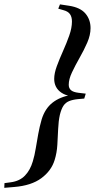

<svg xmlns="http://www.w3.org/2000/svg" viewBox="-107 -758 444 898"><path d="M294 -320 287 -297 258.5 -294.5Q233 -292 216.5 -285.2Q200 -278.5 190 -263.8Q180 -249 173 -221Q166.5 -191.5 165 -155Q163.5 -118.5 161.2 -80.8Q159 -43 148.5 -9.5Q133 41 86.2 75.5Q39.5 110 -40 116.5L-87 120.5L-86 98.5L-56.5 94.5Q-15 89 9.8 63.2Q34.5 37.5 46.5 -3.5Q55 -31.5 60.2 -64Q65.5 -96.5 71.8 -131Q78 -165.5 88 -200Q103.5 -250 138.2 -277.5Q173 -305 226 -314L224 -308Q198.5 -312.5 181 -324Q163.5 -335.5 155 -352Q146.5 -368.5 146.5 -389Q146.5 -415.5 159 -449.2Q171.5 -483 188 -519.8Q204.5 -556.5 217 -592Q229.5 -627.5 229.5 -657.5Q229.5 -679 220.2 -692Q211 -705 189.5 -710.5L165.5 -717.5L173.5 -737.5L216.5 -731Q268.5 -723 292.5 -694.8Q316.5 -666.5 316.5 -626.5Q316.5 -594 301 -558.5Q285.5 -523 265.2 -487.5Q245 -452 229.8 -419.8Q214.5 -387.5 214.5 -361.5Q214.5 -345.5 225 -336.2Q235.5 -327 260 -324Z"/></svg>

Font: Newsreader 60pt
Style: Bold Italic
Weight: 700
Italic angle: -17°
Designer: Hugues Gentile
Foundry: Production Type
Version: Version 1.003